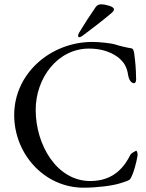

<svg xmlns="http://www.w3.org/2000/svg" viewBox="-20 -858 680 893"><path d="M349 -685C352 -685 358 -687 367 -694C407 -724 457 -762 497 -796C506 -804 510 -808 510 -815C510 -829 466 -838 452 -838C441 -838 432 -835 425 -825C398 -786 372 -746 348 -706C345 -701 343 -695 343 -691C343 -688 345 -685 349 -685ZM586 -137C560 -86 512 -16 400 -16C244 -16 146 -184 146 -347C146 -494 247 -632 394 -632C486 -632 531 -591 541 -581C553 -570 571 -548 576 -508C580 -485 591 -472 602 -471C612 -470 614 -485 613 -494C612 -546 609 -572 605 -603C604 -617 600 -632 592 -633C572 -636 534 -645 516 -651C498 -657 442 -663 410 -663C216 -663 46 -517 46 -323C46 -141 187 15 369 15C429 15 502 6 537 -5C562 -13 581 -18 586 -26C601 -49 615 -105 619 -130C619 -132 620 -135 620 -138C620 -147 617 -157 613 -157C612 -157 612 -157 611 -156C606 -152 592 -148 586 -137Z"/></svg>

Font: EB Garamond 12
Style: Regular
Weight: 400
Version: Version 0.016+